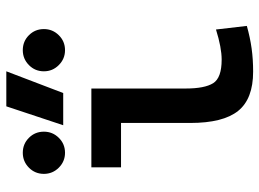

<svg xmlns="http://www.w3.org/2000/svg" viewBox="-130 -706 845 626"><g transform="rotate(-90 293.0 -392.5)"><path d="M373 9.8Q284.2 9.8 244.9 -39.1Q205.6 -87.9 205.6 -195.3V-517.6H317.9V-210Q317.9 -148.4 335.2 -120.6Q352.5 -92.8 412.1 -92.8Q451.2 -92.8 510.3 -111.3L522 -10.7Q483.9 0 448.5 4.9Q413.1 9.8 373 9.8ZM61 -420.9V-517.6H218.8V-420.9ZM198.2 -609.4 259.8 -794.9H374L303.2 -609.4ZM108.4 -603.5Q80.1 -603.5 59.8 -623.8Q39.6 -644 39.6 -672.4Q39.6 -701.2 59.8 -721.2Q80.1 -741.2 108.4 -741.2Q137.2 -741.2 157.2 -721.2Q177.2 -701.2 177.2 -672.4Q177.2 -644 157.2 -623.8Q137.2 -603.5 108.4 -603.5ZM442.9 -603.5Q414.6 -603.5 394.3 -623.8Q374 -644 374 -672.4Q374 -701.2 394.3 -721.2Q414.6 -741.2 442.9 -741.2Q471.7 -741.2 491.7 -721.2Q511.7 -701.2 511.7 -672.4Q511.7 -644 491.7 -623.8Q471.7 -603.5 442.9 -603.5Z"/></g></svg>

Font: Cascadia Code Medium
Style: Regular
Weight: 500
Monospace: yes
Designer: Aaron Bell
Foundry: Saja Typeworks
Version: Version 2407.024